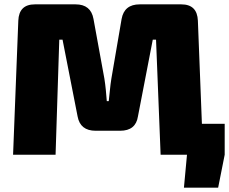

<svg xmlns="http://www.w3.org/2000/svg" viewBox="-20 -710 1051 881"><path d="M718 -142H1011V0L981 151H824L838 0H718ZM812 -690Q885 -690 888 -615L912 0H717L696 -528H681L613 -176Q603 -110 531 -110H419Q348 -110 336 -176L267 -528H252L235 0H40L64 -615Q67 -690 140 -690H327Q397 -690 409 -623L459 -349Q463 -324 465.5 -298Q468 -272 470 -246H479Q482 -272 484.5 -298Q487 -324 491 -349L538 -623Q550 -690 621 -690Z"/></svg>

Font: Exo 2 Black
Style: Regular
Weight: 900
Designer: Natanael Gama
Foundry: Natanael Gama
Version: Version 2.010